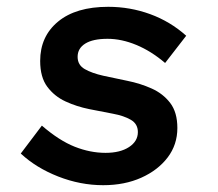

<svg xmlns="http://www.w3.org/2000/svg" viewBox="-20 -533 640 564"><path d="M283 11Q216 11 151 -14.5Q86 -40 41 -82L103 -164Q154 -120 199.5 -102Q245 -84 290 -84Q333 -84 359 -101Q385 -118 385 -145Q385 -169 364.5 -181Q344 -193 311.5 -199Q279 -205 242 -212.5Q205 -220 172.5 -235Q140 -250 119 -278Q98 -306 98 -354Q98 -426 150.5 -469.5Q203 -513 298 -513Q362 -513 421 -491.5Q480 -470 527 -428L465 -348Q424 -383 380.5 -401Q337 -419 296 -419Q253 -419 230.5 -405Q208 -391 208 -366Q208 -342 229 -330Q250 -318 283.5 -310.5Q317 -303 354.5 -295.5Q392 -288 425.5 -273Q459 -258 480 -230.5Q501 -203 501 -157Q501 -108 472.5 -70.5Q444 -33 395 -11Q346 11 283 11Z"/></svg>

Font: Red Hat Mono SemiBold
Style: Italic
Weight: 600
Italic angle: -12°
Monospace: yes
Designer: Pentagram, MCKL
Foundry: MCKL
Version: Version 1.030